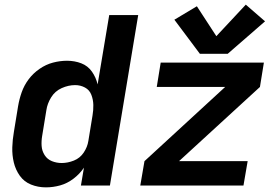

<svg xmlns="http://www.w3.org/2000/svg" viewBox="-20 -800 1192 828"><path d="M842 -568H962L1123 -708L1040 -780L913 -644L829 -773L732 -715ZM178 8Q209 8 239.5 -0.5Q270 -9 297 -29.5Q324 -50 342 -77L329 0H454L576 -735H451L401 -436Q394 -466 376.5 -491Q359 -516 330.5 -527Q302 -538 269 -538Q239 -538 208.5 -530Q178 -522 150.5 -503Q123 -484 103.5 -458Q84 -432 73.5 -402Q63 -372 58 -342L40 -232Q34 -198 33 -164.5Q32 -131 39.5 -99.5Q47 -68 65.5 -42Q84 -16 114 -4Q144 8 178 8ZM585 0H1030L1048 -105H752L1101 -425L1118 -530H673L656 -425H951L603 -105ZM246 -97Q224 -97 204 -105Q184 -113 172.5 -131Q161 -149 159.5 -170.5Q158 -192 162 -215L180 -325Q184 -353 200.5 -380Q217 -407 246 -420Q275 -433 304 -433Q327 -433 346.5 -422.5Q366 -412 374 -391Q382 -370 382.5 -347.5Q383 -325 379 -302L361 -192Q357 -166 341 -142Q325 -118 298.5 -107.5Q272 -97 246 -97Z"/></svg>

Font: Iosevka Sparkle Oblique
Style: Bold
Weight: 700
Italic angle: -9°
Designer: Belleve Invis
Foundry: Belleve Invis
Version: Version 4.5.0; ttfautohint (v1.8.3)